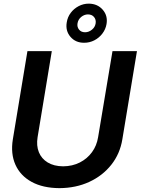

<svg xmlns="http://www.w3.org/2000/svg" viewBox="-20 -1003 758 1035"><path d="M586.4 -727.5H718.3L639.6 -252.4Q627 -174.3 580.1 -115Q533.2 -55.7 461.2 -22.5Q389.2 10.7 300.3 11.2Q211.4 10.7 150.6 -22.5Q89.8 -55.7 63.2 -115Q36.6 -174.3 49.3 -252.4L127.9 -727.5H259.3L182.6 -263.2Q175.3 -217.8 189.5 -182.6Q203.6 -147.5 237.1 -127.2Q270.5 -106.9 320.3 -106.4Q370.6 -106.9 410.4 -127.2Q450.2 -147.5 475.8 -182.6Q501.5 -217.8 508.8 -263.2ZM434.1 -772.5Q387.7 -772 359.9 -804.4Q332 -836.9 339.8 -882.3Q344.2 -911.1 361.3 -933.8Q378.4 -956.5 404.1 -970Q429.7 -983.4 458.5 -983.4Q505.9 -982.9 533.9 -950.4Q562 -918 554.2 -873Q549.3 -844.7 531.7 -821.8Q514.2 -798.8 488.5 -785.6Q462.9 -772.5 434.1 -772.5ZM438.5 -829.1Q458.5 -829.1 475.6 -843Q492.7 -856.9 495.6 -877.4Q498.5 -897.5 486.8 -911.4Q475.1 -925.3 454.1 -925.3Q434.6 -925.3 418 -911.9Q401.4 -898.4 397.9 -877.4Q394.5 -857.9 406 -843.5Q417.5 -829.1 438.5 -829.1Z"/></svg>

Font: Inter Tight SemiBold
Style: Italic
Weight: 600
Italic angle: -9.39999°
Designer: Rasmus Andersson
Foundry: rsms
Version: Version 3.004